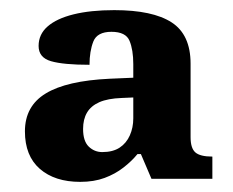

<svg xmlns="http://www.w3.org/2000/svg" viewBox="-20 -739 460 379"><path d="M138.4 -380Q88.1 -380 58.6 -405.7Q29.2 -431.4 29.2 -479.7Q29.2 -529.7 70.4 -554.6Q111.5 -579.6 196.6 -583.6L243.1 -585.6V-612.3Q243.1 -640.5 235.7 -658.4Q228.4 -676.2 200 -676.2Q171.8 -676.2 164.2 -657Q156.7 -637.8 156.7 -611.1Q105.2 -611.1 80.7 -618.2Q56.2 -625.3 56.2 -648.3Q56.2 -671.3 74 -686.8Q91.8 -702.4 125.3 -710.7Q158.9 -719 205.5 -719Q281.4 -719 318.8 -694.8Q356.2 -670.6 356.2 -613.3V-468.3Q356.2 -446.3 365.7 -438.1Q375.2 -429.9 399.2 -429.9V-386H279L258.1 -434.9H251.4Q239.8 -420.7 223.6 -408.2Q207.5 -395.6 186.5 -387.8Q165.6 -380 138.4 -380ZM181.9 -438.8Q202.8 -438.8 216.2 -447.6Q229.5 -456.4 236.3 -471.8Q243.1 -487.1 243.1 -505.4V-546.6L220.2 -545.6Q192.8 -544.6 176.1 -537.3Q159.5 -529.9 151.8 -516.8Q144 -503.6 144 -484.5Q144 -460.4 155.2 -449.6Q166.4 -438.8 181.9 -438.8Z"/></svg>

Font: Noto Serif Ethiopic
Style: Regular
Weight: 400
Designer: Monotype Design Team
Foundry: Monotype Imaging Inc.
Version: Version 2.102